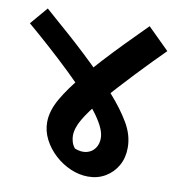

<svg xmlns="http://www.w3.org/2000/svg" viewBox="-106 -711 746 804"><g transform="rotate(10 266.5 -308.5)"><path d="M321 24Q283 24 246 8Q209 -8 179 -35.5Q149 -63 131 -98Q113 -133 113 -171Q113 -219 143.5 -272Q174 -325 225 -385Q256 -422 295 -464.5Q334 -507 378 -552Q422 -597 466 -641L557 -551Q534 -528 504 -497.5Q474 -467 441.5 -432.5Q409 -398 377 -363Q345 -328 319 -297Q274 -243 251.5 -204.5Q229 -166 229 -134Q229 -122 233 -108Q237 -94 247 -82Q275 -71 297.5 -76.5Q320 -82 333 -100Q346 -118 346 -143Q346 -162 336.5 -184.5Q327 -207 306.5 -236Q286 -265 250 -303Q212 -345 161.5 -393.5Q111 -442 60 -487.5Q9 -533 -30 -566L33 -640Q47 -627 75 -603Q103 -579 139 -547Q175 -515 214 -478.5Q253 -442 290 -404.5Q327 -367 357 -332Q404 -279 434 -228Q464 -177 464 -124Q464 -81 445.5 -48Q427 -15 394.5 4.5Q362 24 321 24Z"/></g></svg>

Font: Eczar SemiBold
Style: Regular
Weight: 600
Designer: Vaibhav Singh
Foundry: Rosetta Type Foundry
Version: Version 2.000